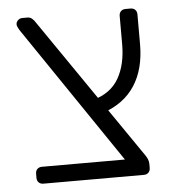

<svg xmlns="http://www.w3.org/2000/svg" viewBox="-46 -614 602 657"><g transform="rotate(-5 255.5 -285.5)"><path d="M77 0Q67 0 61 -6Q55 -12 55 -22V-36Q55 -46 61 -52Q67 -58 77 -58H362L41 -531Q37 -538 35 -542.5Q33 -547 33 -551Q33 -559 39.5 -565Q46 -571 54 -571H72Q81 -571 87 -566Q93 -561 97 -555L433 -66Q438 -59 441 -51.5Q444 -44 444 -36V-22Q444 -12 438 -6Q432 0 422 0ZM302 -224 273 -271Q333 -288 360 -335Q387 -382 387 -452V-549Q387 -559 393 -565Q399 -571 409 -571H426Q436 -571 442 -565Q448 -559 448 -549V-447Q448 -361 411 -304.5Q374 -248 302 -224Z"/></g></svg>

Font: Rubik Light
Style: Regular
Weight: 300
Designer: Hubert and Fischer
Foundry: Hubert and Fischer
Version: Version 2.300;gftools[0.9.30]